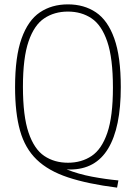

<svg xmlns="http://www.w3.org/2000/svg" viewBox="-20 -769 622 879"><path d="M516 90Q381.5 73 291.2 43Q201 13 147.8 -38.5Q94.5 -90 71.8 -170.8Q49 -251.5 49 -370Q49 -509.5 78.8 -592.8Q108.5 -676 162.8 -712.5Q217 -749 291 -749Q365 -749 419.2 -712.5Q473.5 -676 503.2 -592.8Q533 -509.5 533 -370Q533 -185 475.2 -89Q417.5 7 300.5 7Q293 7 285 6.5Q338.5 28 401 39.8Q463.5 51.5 522 57ZM291 -24Q353 -24 399.2 -54.8Q445.5 -85.5 471.2 -160.5Q497 -235.5 497 -368Q497 -502.5 471.2 -578.2Q445.5 -654 399.2 -685Q353 -716 291 -716Q229 -716 182.8 -685.2Q136.5 -654.5 110.8 -579.5Q85 -504.5 85 -372Q85 -237.5 110.8 -161.8Q136.5 -86 182.8 -55Q229 -24 291 -24Z"/></svg>

Font: Encode Sans Condensed Condensed Thin
Style: Regular
Weight: 100
Width: 3
Designer: Multiple Designers
Foundry: Impallari Type
Version: Version 3.000; ttfautohint (v1.8.3) -l 8 -r 50 -G 200 -x 14 